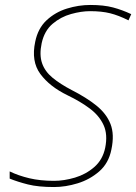

<svg xmlns="http://www.w3.org/2000/svg" viewBox="-20 -744 549 774"><path d="M198 10Q134 10 92.5 -0.5Q51 -11 19 -24V-53Q54 -36 98 -25.5Q142 -15 198 -15Q238 -15 282 -28Q326 -41 360 -70.5Q394 -100 404 -148Q415 -202 397.5 -240Q380 -278 342 -306.5Q304 -335 252 -360Q180 -395 142.5 -446Q105 -497 122 -576Q133 -630 168 -662.5Q203 -695 250 -709.5Q297 -724 344 -724Q398 -724 435.5 -714Q473 -704 509 -687L498 -662Q458 -682 424 -690.5Q390 -699 343 -699Q308 -699 266.5 -687.5Q225 -676 192 -648Q159 -620 148 -570Q138 -523 149.5 -489.5Q161 -456 192 -430.5Q223 -405 269 -381Q328 -351 368.5 -318.5Q409 -286 425.5 -244Q442 -202 429 -141Q418 -86 380 -53Q342 -20 293 -5Q244 10 198 10Z"/></svg>

Font: Noto Sans Thin
Style: Italic
Weight: 100
Italic angle: -12°
Designer: Monotype Design Team
Foundry: Monotype Imaging Inc.
Version: Version 2.013; ttfautohint (v1.8.4.7-5d5b)